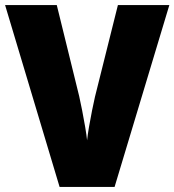

<svg xmlns="http://www.w3.org/2000/svg" viewBox="-20 -800 685 754"><path d="M645 -780 430 -66H214L0 -780H203L291 -422Q296 -400 302.5 -367Q309 -334 314.5 -301.5Q320 -269 322 -249Q324 -269 329.5 -301.5Q335 -334 341.5 -366Q348 -398 353 -420L443 -780Z"/></svg>

Font: Noto Sans Malayalam UI SemiCondensed Black
Style: Regular
Weight: 900
Width: 4
Designer: Jelle Bosma - Monotype Design Team
Foundry: Monotype Imaging Inc.
Version: Version 2.104; ttfautohint (v1.8.4.7-5d5b)